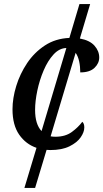

<svg xmlns="http://www.w3.org/2000/svg" viewBox="-20 -734 512 952"><path d="M101 198 161 -1Q108 -19 75 -66.5Q42 -114 42 -192Q42 -247 60.5 -307.5Q79 -368 114.5 -421Q150 -474 202.5 -508.5Q255 -543 324 -546L374 -714H427L376 -543Q425 -534 448.5 -507.5Q472 -481 472 -449Q472 -420 448.5 -397.5Q425 -375 378 -375Q378 -404 372.5 -429.5Q367 -455 355 -472L231 -58Q242 -56 255 -56Q304 -56 336 -79.5Q368 -103 388 -130Q398 -122 398 -102Q398 -79 380 -53Q362 -27 324.5 -8.5Q287 10 229 10Q220 10 211 9L154 198ZM154 -189Q154 -118 186 -84L309 -496Q274 -495 245.5 -464Q217 -433 196.5 -385Q176 -337 165 -284.5Q154 -232 154 -189Z"/></svg>

Font: Noto Serif SemiCondensed Medium
Style: Italic
Weight: 500
Width: 4
Italic angle: -12°
Designer: Monotype Design Team
Foundry: Monotype Imaging Inc.
Version: Version 2.013